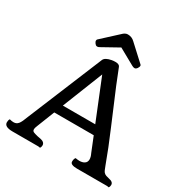

<svg xmlns="http://www.w3.org/2000/svg" viewBox="-221 -1130 1252 1302"><g transform="rotate(30 405.0 -479.0)"><path d="M0 0ZM517.6 -57.6Q538.1 -54.2 548.3 -54.2Q558.6 -54.2 568.6 -56.4Q578.6 -58.6 586.4 -63.5Q604 -74.2 604 -97.2Q604 -116.2 592.3 -139.6L546.4 -253.4H237.3L182.6 -114.7Q174.8 -95.7 174.8 -87.2Q174.8 -78.6 177.5 -74.5Q180.2 -70.3 185.8 -67.4Q191.4 -64.5 199.7 -62.5L219.7 -57.1Q252 -51.8 261.2 -47.4Q280.3 -38.1 280.3 -20Q280.3 -6.8 272.9 2.4Q263.7 0 255.9 0H57.1Q-7.8 0 -7.8 -35.6Q-7.8 -52.2 -0.5 -62.5Q17.6 -57.6 30 -57.6Q42.5 -57.6 51 -61.5Q59.6 -65.4 67.4 -74.7Q80.6 -90.8 98.1 -139.2L339.4 -723.1Q349.6 -746.6 397.5 -755.4Q410.6 -757.8 425.3 -757.8Q455.1 -757.8 461.9 -741.7L510.7 -619.6Q651.9 -286.6 673.8 -231L717.8 -115.7Q731 -78.1 739.7 -69.3Q748.5 -60.5 758.8 -57.1Q769 -53.7 780 -51.5Q791 -49.3 799.3 -45.9Q817.9 -37.6 817.9 -20.5Q817.9 -7.3 810.5 2Q801.3 -0.5 793.9 -0.5H561Q536.1 -0.5 522.2 -6.6Q508.3 -12.7 508.3 -25.4Q508.3 -47.4 517.6 -57.6ZM518.1 -322.8 390.1 -639.2 264.6 -322.8ZM246.1 -797.9Q238.3 -809.6 238.3 -814.5Q238.3 -823.7 241.7 -827.1L363.8 -939.5Q384.8 -961.4 405.3 -961.4Q437.5 -961.4 459.5 -939.5L581.5 -827.1Q585 -823.7 585 -818.8Q585 -814 582.8 -808.6Q580.6 -803.2 577.1 -797.9Q567.9 -785.6 558.3 -785.6Q548.8 -785.6 537.6 -792L411.1 -862.3Q295.4 -798.3 284.7 -792Q273.9 -785.6 266.4 -785.6Q258.8 -785.6 254.2 -789.3Q249.5 -793 246.1 -797.9Z"/></g></svg>

Font: Quando
Style: Regular
Weight: 400
Version: Version 1.002